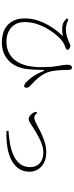

<svg xmlns="http://www.w3.org/2000/svg" viewBox="608 -1360 785 2040"><g transform="rotate(90 1000.0 -340.5)"><path d="M425 32Q380 32 336 19.5Q292 7 256 -21.5Q220 -50 198 -97Q176 -144 176 -213Q176 -286 200.5 -357.5Q225 -429 268 -495Q311 -561 365 -617Q348 -613 330 -611Q312 -609 288 -609Q257 -609 232.5 -617.5Q208 -626 176 -657L187 -675Q213 -663 237.5 -656Q262 -649 287 -649Q315 -649 336.5 -652.5Q358 -656 377 -662.5Q396 -669 414 -676Q440 -687 449.5 -691.5Q459 -696 467 -696Q479 -696 488.5 -691Q498 -686 504 -679Q510 -672 510 -666Q510 -660 505.5 -655.5Q501 -651 490 -646Q473 -639 450.5 -629.5Q428 -620 405 -600Q383 -582 351 -545Q319 -508 288 -456Q257 -404 236 -341.5Q215 -279 215 -211Q215 -145 244 -102Q273 -59 319.5 -38Q366 -17 418 -17Q494 -17 547 -46Q600 -75 632.5 -125.5Q665 -176 679.5 -241.5Q694 -307 694 -380Q694 -437 691.5 -480.5Q689 -524 680 -570Q678 -583 675 -599.5Q672 -616 670 -633Q668 -650 668 -663Q668 -689 676.5 -701Q685 -713 698 -713Q708 -713 713 -708.5Q718 -704 720.5 -695Q723 -686 723 -674Q723 -637 726 -590Q729 -543 736 -502Q748 -443 776.5 -398.5Q805 -354 836.5 -323Q868 -292 889 -272Q898 -265 905 -255.5Q912 -246 913 -229Q913 -221 909 -213Q905 -205 896 -205Q888 -205 876 -210.5Q864 -216 852 -228Q834 -247 814.5 -270Q795 -293 776.5 -324.5Q758 -356 740 -399Q733 -419 728 -418.5Q723 -418 723 -396Q723 -377 722 -352Q721 -327 719.5 -297.5Q718 -268 714 -234Q709 -188 691 -141Q673 -94 638.5 -55Q604 -16 551.5 8Q499 32 425 32Z M1371 -39Q1447 -43 1516 -56.5Q1585 -70 1639 -96Q1693 -122 1724.5 -165Q1756 -208 1756 -270Q1756 -313 1737 -344Q1718 -375 1682.5 -392Q1647 -409 1598 -409Q1564 -409 1528 -398Q1492 -387 1458.5 -370.5Q1425 -354 1396 -336.5Q1367 -319 1345 -306Q1302 -279 1282.5 -266Q1263 -253 1246 -253Q1235 -253 1222 -259.5Q1209 -266 1198.5 -276Q1188 -286 1182 -295Q1176 -304 1173 -314.5Q1170 -325 1168 -336L1180 -343Q1192 -329 1205 -321Q1218 -313 1230 -313Q1242 -313 1255 -317Q1268 -321 1299 -337Q1334 -356 1382.5 -380Q1431 -404 1486.5 -422Q1542 -440 1598 -440Q1667 -440 1713 -414.5Q1759 -389 1782 -348.5Q1805 -308 1805 -262Q1805 -213 1787 -174.5Q1769 -136 1737 -108Q1705 -80 1664 -61Q1631 -46 1585.5 -35Q1540 -24 1486 -19.5Q1432 -15 1372 -17Z"/></g></svg>

Font: Noto Serif SC ExtraLight ExtraLight
Style: Regular
Weight: 250
Version: Version 2.002-H1;hotconv 1.1.0;makeotfexe 2.6.0